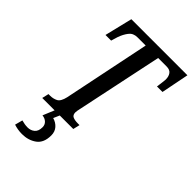

<svg xmlns="http://www.w3.org/2000/svg" viewBox="-278 -815 1155 1155"><g transform="rotate(45 300.0 -237.0)"><path d="M79 0 89 -43H103Q129 -43 150.5 -54Q172 -65 182 -109L296 -663H226Q191 -663 172 -638.5Q153 -614 141 -580L128 -537H80L123 -714H600L565 -537H518Q519 -544 521 -558.5Q523 -573 524.5 -586.5Q526 -600 526 -604Q526 -630 514 -646.5Q502 -663 474 -663H402L287 -116Q281 -90 281 -80Q281 -57 297 -50Q313 -43 339 -43H353L343 0ZM146 240Q127 240 109.5 237Q92 234 77 229L90 180Q118 188 142 188Q168 188 186.5 172.5Q205 157 205 123Q205 102 190.5 88.5Q176 75 154 73L188 -9H232L211 39Q240 47 258.5 68Q277 89 277 121Q277 184 238.5 212Q200 240 146 240Z"/></g></svg>

Font: Noto Serif ExtraCondensed Medium
Style: Italic
Weight: 500
Width: 2
Italic angle: -12°
Designer: Monotype Design Team
Foundry: Monotype Imaging Inc.
Version: Version 2.013; ttfautohint (v1.8.4.7-5d5b)